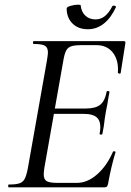

<svg xmlns="http://www.w3.org/2000/svg" viewBox="-20 -801 559 821"><path d="M17 -12Q48 -12 63 -17Q78 -22 85.5 -36Q93 -50 99 -81L181 -544Q185 -570 185 -576Q185 -598 172 -605.5Q159 -613 124 -613Q121 -613 121 -619Q121 -625 124 -625H510Q518 -625 516 -616L496 -489Q496 -486 491 -486Q489 -486 486.5 -487.5Q484 -489 484 -490Q488 -543 463 -575.5Q438 -608 392 -608H330Q299 -608 284.5 -603Q270 -598 263 -585Q256 -572 251 -543L170 -85Q167 -67 167 -55Q167 -34 179.5 -26.5Q192 -19 226 -19H309Q354 -19 395.5 -55.5Q437 -92 463 -152Q464 -155 469.5 -154Q475 -153 474 -150Q456 -92 442 -15Q440 -6 437 -3Q434 0 426 0H17Q15 0 15 -6Q15 -12 17 -12ZM406 -230Q409 -245 409 -257Q409 -287 392 -300.5Q375 -314 340 -314H178L182 -337H347Q389 -337 409 -353.5Q429 -370 436 -409Q436 -412 442 -412Q444 -412 446.5 -410.5Q449 -409 448 -407Q445 -389 442.5 -376.5Q440 -364 439 -355L433 -325L428 -294Q425 -263 418 -229Q417 -225 411 -225.5Q405 -226 406 -230ZM265 -765Q265 -771 282 -776Q299 -781 314 -781Q325 -781 325 -778Q328 -750 345 -734Q362 -718 389 -718Q432 -718 460 -774Q462 -777 466 -777Q470 -777 473.5 -775Q477 -773 476 -771Q455 -725 424.5 -700.5Q394 -676 356 -676Q314 -676 289.5 -701Q265 -726 265 -765Z"/></svg>

Font: Cormorant Infant Medium
Style: Italic
Weight: 500
Italic angle: -10°
Designer: Christian Thalmann (Catharsis Fonts)
Foundry: Catharsis Fonts
Version: Version 4.000